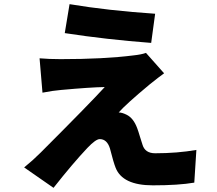

<svg xmlns="http://www.w3.org/2000/svg" viewBox="-20 -840 1040 922"><path d="M314 -820Q500 -789 725 -774L706 -634Q493 -650 291 -681ZM768 -488Q744 -471 698 -434Q585 -340 550 -300Q566 -300 588 -289Q621 -273 639 -224Q644 -211 652 -184Q660 -157 664 -146Q676 -104 725 -104Q831 -104 923 -120L913 37Q837 50 714 50Q568 50 535 -35Q525 -60 508 -127Q494 -172 459 -172Q440 -172 400 -130Q330 -56 237 62L96 -36Q138 -70 175 -107Q408 -340 483 -422Q415 -421 273 -408Q235 -405 184 -395L170 -560Q216 -556 271 -556Q479 -556 621 -574Q659 -578 681 -586Z"/></svg>

Font: KaiGen Gothic KR Heavy
Style: Heavy
Weight: 900
Designer: Ryoko NISHIZUKA  (kana & ideographs); Paul D. Hunt (Latin, Greek & Cyrillic); Wenlong ZHANG  (bopomofo); Sandoll Communi
Foundry: Adobe Systems Incorporated
Version: Version 1.002 March 28, 2018